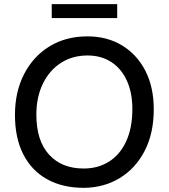

<svg xmlns="http://www.w3.org/2000/svg" viewBox="-20 -895 813 924"><path d="M384 9Q281 9 206.5 -32.5Q132 -74 92 -152.5Q52 -231 52 -342Q52 -453 96 -538.5Q140 -624 218.5 -672Q297 -720 401 -720Q496 -720 568 -676Q640 -632 680 -553.5Q720 -475 720 -369Q720 -254 676.5 -169.5Q633 -85 557 -38.5Q481 8 384 9ZM383 -84Q452 -84 505 -117.5Q558 -151 587.5 -215.5Q617 -280 617 -370Q617 -449 590.5 -507Q564 -565 515.5 -596.5Q467 -628 401 -628Q329 -628 273.5 -592.5Q218 -557 186.5 -492.5Q155 -428 155 -343Q155 -218 216 -151Q277 -84 383 -84ZM229 -875H544V-808H229Z"/></svg>

Font: Livvic Medium
Style: Regular
Weight: 500
Designer: Jacques Le Bailly, Baron von Fonthausen
Version: Version 1.001; ttfautohint (v1.8.2)